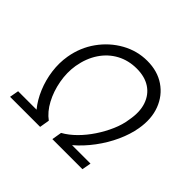

<svg xmlns="http://www.w3.org/2000/svg" viewBox="-138 -718 876 876"><g transform="rotate(45 300.0 -279.5)"><path d="M25 0 33 -44H152Q124 -78 105 -123.5Q86 -169 79.5 -218.5Q73 -268 81 -315Q93 -385 132.5 -440Q172 -495 229.5 -527Q287 -559 352 -559Q418 -559 465 -527Q512 -495 533 -440Q554 -385 542 -315Q534 -268 511.5 -218.5Q489 -169 455 -123.5Q421 -78 381 -44H500L492 0H298L306 -48Q338 -66 367 -95Q396 -124 420 -160Q444 -196 461 -235Q478 -274 483 -311Q494 -369 479.5 -411.5Q465 -454 430 -477Q395 -500 343 -500Q290 -500 247 -477Q204 -454 175.5 -411.5Q147 -369 137 -311Q129 -262 138.5 -210Q148 -158 171 -115Q194 -72 227 -48L219 0Z"/></g></svg>

Font: Jost Light
Style: Italic
Weight: 300
Italic angle: -5°
Version: Version 3.710